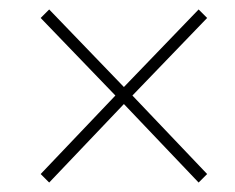

<svg xmlns="http://www.w3.org/2000/svg" viewBox="-20 -534 496 406"><path d="M84 -148 66 -166 224 -332 66 -496 84 -514 242 -350 400 -514 418 -496 260 -332 418 -166 400 -148 242 -314Z"/></svg>

Font: Source Sans 3
Style: Italic
Weight: 200
Italic angle: -11°
Designer: Paul D. Hunt
Foundry: Adobe
Version: Version 3.046;hotconv 1.0.118;makeotfexe 2.5.65603